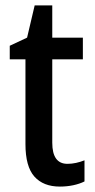

<svg xmlns="http://www.w3.org/2000/svg" viewBox="-20 -679 351 709"><path d="M229 -74Q245 -74 261 -77.5Q277 -81 292 -87V-9Q274 0 250.5 5Q227 10 201 10Q140 10 107 -27Q74 -64 74 -147V-460H16V-510L80 -540L108 -659H173V-540H286V-460H173V-152Q173 -74 229 -74Z"/></svg>

Font: Noto Sans Malayalam Condensed Medium
Style: Regular
Weight: 500
Width: 3
Designer: Jelle Bosma - Monotype Design Team
Foundry: Monotype Imaging Inc.
Version: Version 2.104; ttfautohint (v1.8.4.7-5d5b)